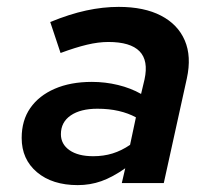

<svg xmlns="http://www.w3.org/2000/svg" viewBox="-20 -532 640 558"><path d="M206 6Q132 6 87.5 -31.5Q43 -69 43 -131Q43 -182 68 -218Q93 -254 139 -274Q185 -294 247 -294Q286 -294 323 -285Q360 -276 390 -259L400 -301Q412 -356 385.5 -383Q359 -410 295 -410Q266 -410 232.5 -402Q199 -394 156 -378L126 -468Q182 -491 230.5 -501.5Q279 -512 325 -512Q399 -512 448 -486.5Q497 -461 517 -414.5Q537 -368 523 -304L456 0H334L344 -43Q307 -17 274.5 -5.5Q242 6 206 6ZM157 -142Q157 -113 182 -95.5Q207 -78 251 -78Q281 -78 307 -86Q333 -94 358 -111L375 -191Q353 -203 325 -209.5Q297 -216 263 -216Q214 -216 185.5 -196.5Q157 -177 157 -142Z"/></svg>

Font: Red Hat Mono SemiBold
Style: Italic
Weight: 600
Italic angle: -12°
Monospace: yes
Designer: Pentagram, MCKL
Foundry: MCKL
Version: Version 1.030